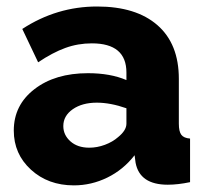

<svg xmlns="http://www.w3.org/2000/svg" viewBox="-20 -555 626 585"><path d="M22 -157.2Q22 -234.9 85 -283.4Q147.9 -332 248 -332Q316.4 -332 365.2 -311V-334Q365.2 -422.9 259.8 -422.9Q217.3 -422.9 179 -408.9Q140.6 -395 96.2 -365.2L47.9 -466.8Q152.8 -535.2 275.9 -535.2Q394.5 -535.2 459.7 -478.3Q524.9 -421.4 524.9 -314.9V-178.2Q524.9 -154.3 532.5 -144.3Q540 -134.3 559.1 -132.8V0Q522 7.8 491.2 7.8Q405.8 7.8 393.1 -59.1L390.1 -82Q355.5 -37.6 306.9 -13.9Q258.3 9.8 205.1 9.8Q126.5 9.8 74.2 -38.1Q22 -85.9 22 -157.2ZM339.8 -137.2Q365.2 -157.7 365.2 -178.2V-225.1Q316.4 -242.2 274.9 -242.2Q230.5 -242.2 201.7 -222.2Q172.9 -202.1 172.9 -170.9Q172.9 -143.6 194.6 -124.3Q216.3 -105 252 -105Q275.9 -105 299.6 -113.8Q323.2 -122.6 339.8 -137.2Z"/></svg>

Font: Rawline ExtraBold
Style: Regular
Weight: 800
Designer: Matt McInerney, Pablo Impallari, Rodrigo Fuenzalida
Foundry: Matt McInerney, Pablo Impallari, Rodrigo Fuenzalida
Version: Version 4.020;PS 004.020;hotconv 1.0.88;makeotf.lib2.5.64775